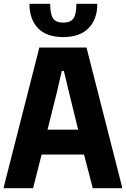

<svg xmlns="http://www.w3.org/2000/svg" viewBox="-21 -990 662 1010"><path d="M-1 -7 186 -740H434L621 -7V0H467L421 -177H198L153 0H-1ZM390 -308 341 -508 315 -617H304L279 -508L229 -308ZM312 -795Q224 -795 179 -841.5Q134 -888 134 -970H243Q243 -916 258 -893.5Q273 -871 312 -871Q350 -871 365.5 -893.5Q381 -916 381 -970H491Q491 -889 445 -842Q399 -795 312 -795Z"/></svg>

Font: Encode Sans Compressed
Style: ExtraBold
Weight: 800
Designer: Pablo Impallari, Andres Torresi
Foundry: Pablo Impallari, Andres Torresi
Version: Version 1.000; ttfautohint (v1.00) -l 8 -r 50 -G 200 -x 14 -